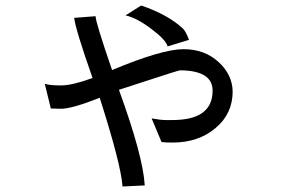

<svg xmlns="http://www.w3.org/2000/svg" viewBox="-20 -648 1040 699"><path d="M143 -343 165 -253 202 -252Q242 -252 343 -292Q421 -48 426 31L507 27Q501 -79 413 -321L499 -349Q630 -392 636 -392Q754 -391 754 -318Q754 -211 608 -211H583Q564 -211 532 -217L568 -131Q580 -129 608 -129Q703 -129 765 -182Q827 -234 827 -315Q826 -376 776 -422Q725 -469 648 -469Q570 -469 388 -393Q328 -567 328 -589L250 -583Q255 -540 317 -364Q243 -337 202 -337Q161 -337 143 -343ZM590 -479 668 -503Q657 -533 646 -544Q591 -595 494 -628L437 -592Q478 -583 532 -542Q585 -502 590 -479Z"/></svg>

Font: Sawarabi Gothic
Style: Regular
Weight: 400
Designer: mshio (mshio@users.sourceforge.jp)
Version: Version 20141215